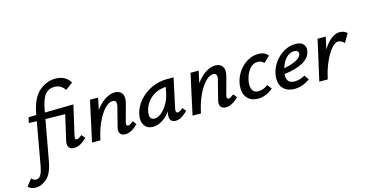

<svg xmlns="http://www.w3.org/2000/svg" viewBox="-232 -1169 3668 1915"><g transform="rotate(-15 1602.5 -211.0)"><path d="M514 -100 544 -63Q475 6 413 6Q384 6 366.5 -9Q349 -24 349 -54Q349 -71 353 -87L412 -343L209 -347L134 64Q111 193 55.5 241Q0 289 -60 289Q-87 289 -106.5 280.5Q-126 272 -137 257L-82 187Q-64 212 -34 212Q-9 212 9.5 187.5Q28 163 42 89L120 -349L38 -351L51 -408L131 -409V-411Q161 -578 238 -644.5Q315 -711 407 -711Q512 -711 560 -630L484 -574Q463 -605 437 -619.5Q411 -634 374 -634Q318 -634 281.5 -591.5Q245 -549 225 -436L220 -411L516 -416L446 -111Q443 -99 443 -91Q443 -71 461 -71Q471 -71 483 -78Q495 -85 514 -100Z M1073 -63Q1004 6 942 6Q913 6 896 -8.5Q879 -23 879 -52Q879 -65 884 -85L933 -278Q938 -296 938 -309Q938 -347 902 -347Q862 -347 818.5 -301Q775 -255 739 -175.5Q703 -96 684 0H597L688 -418H772L746 -296Q792 -359 843.5 -392Q895 -425 944 -425Q983 -425 1007 -403.5Q1031 -382 1031 -339Q1031 -319 1023 -287L975 -111Q972 -99 972 -91Q972 -71 990 -71Q1000 -71 1012 -78Q1024 -85 1043 -100Z M1586 -62Q1549 -27 1520 -10.5Q1491 6 1462 6Q1433 6 1416.5 -8.5Q1400 -23 1400 -53Q1400 -69 1404 -85L1408 -104Q1370 -52 1322 -23Q1274 6 1227 6Q1176 6 1148 -25.5Q1120 -57 1120 -107Q1120 -126 1125 -149Q1139 -221 1190.5 -282.5Q1242 -344 1318.5 -381Q1395 -418 1482 -418H1551L1485 -111Q1483 -97 1483 -93Q1483 -69 1501 -69Q1521 -69 1557 -100ZM1437 -278 1451 -346Q1358 -341 1295.5 -287Q1233 -233 1217 -149Q1215 -139 1215 -123Q1215 -96 1228 -83Q1241 -70 1263 -70Q1298 -70 1334 -99.5Q1370 -129 1398 -177.5Q1426 -226 1437 -278Z M2111 -63Q2042 6 1980 6Q1951 6 1934 -8.5Q1917 -23 1917 -52Q1917 -65 1922 -85L1971 -278Q1976 -296 1976 -309Q1976 -347 1940 -347Q1900 -347 1856.5 -301Q1813 -255 1777 -175.5Q1741 -96 1722 0H1635L1726 -418H1810L1784 -296Q1830 -359 1881.5 -392Q1933 -425 1982 -425Q2021 -425 2045 -403.5Q2069 -382 2069 -339Q2069 -319 2061 -287L2013 -111Q2010 -99 2010 -91Q2010 -71 2028 -71Q2038 -71 2050 -78Q2062 -85 2081 -100Z M2399 -350Q2349 -350 2314 -305.5Q2279 -261 2266 -198Q2261 -177 2261 -151Q2261 -110 2279.5 -87.5Q2298 -65 2332 -65Q2360 -65 2386.5 -75Q2413 -85 2433 -102L2468 -57Q2436 -28 2395 -11Q2354 6 2312 6Q2245 6 2206 -33.5Q2167 -73 2167 -141Q2167 -170 2172 -192Q2184 -255 2221.5 -308.5Q2259 -362 2312.5 -393.5Q2366 -425 2425 -425Q2495 -425 2526 -381L2463 -321Q2438 -350 2399 -350Z M2909 -345Q2909 -334 2906 -320Q2879 -195 2629 -163Q2628 -157 2628 -146Q2628 -66 2709 -66Q2734 -66 2762.5 -73.5Q2791 -81 2816 -97L2848 -49Q2813 -23 2771.5 -8.5Q2730 6 2688 6Q2618 6 2577.5 -33Q2537 -72 2537 -139Q2537 -164 2543 -192Q2556 -254 2595.5 -307.5Q2635 -361 2691 -393Q2747 -425 2809 -425Q2860 -425 2884.5 -403Q2909 -381 2909 -345ZM2823 -324Q2823 -339 2813 -349Q2803 -359 2778 -359Q2731 -359 2694.5 -319Q2658 -279 2641 -220Q2717 -234 2766 -259.5Q2815 -285 2822 -315Q2823 -318 2823 -324Z M3342 -393 3290 -306Q3278 -321 3259.5 -330Q3241 -339 3226 -339Q3197 -339 3160 -297Q3123 -255 3089 -181Q3055 -107 3035 -17L3031 0H2944L3038 -418H3122L3095 -292Q3134 -356 3178 -390.5Q3222 -425 3265 -425Q3287 -425 3309 -417Q3331 -409 3342 -393Z"/></g></svg>

Font: Ysabeau Infant Semibold
Style: Italic
Weight: 600
Italic angle: -12°
Designer: Christian Thalmann (Catharsis Fonts)
Version: Version 0.003